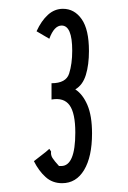

<svg xmlns="http://www.w3.org/2000/svg" viewBox="-20 -655 290 436"><path d="M121 -239Q99 -239 83.5 -253Q68 -267 57 -289L84 -310L92 -317L96 -311Q95 -303 99 -296.5Q103 -290 114 -278H119Q151 -278 151 -354Q151 -398 138 -416Q125 -434 97 -429V-466Q130 -466 137 -488Q144 -510 144 -540Q144 -597 120 -597Q103 -597 92 -567L63 -584Q74 -608 89 -621.5Q104 -635 123 -635Q149 -635 165.5 -611.5Q182 -588 182 -539Q182 -508 175 -485Q168 -462 151 -452Q168 -441 178.5 -416.5Q189 -392 189 -352Q189 -299 171 -269Q153 -239 121 -239Z"/></svg>

Font: Inconsolata UltraCondensed
Style: Regular
Weight: 400
Width: 1
Monospace: yes
Designer: Raph Levien, Cyreal, Brenton Simpson
Foundry: Raph Levien, Cyreal, Google
Version: Version 3.001; ttfautohint (v1.8.2.53-6de2)